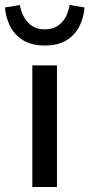

<svg xmlns="http://www.w3.org/2000/svg" viewBox="-53 -752 360 772"><path d="M77 0V-489H176V0ZM127 -569Q73 -569 38.5 -591Q4 -613 -13 -648Q-30 -683 -33 -722L27 -732Q31 -707 43 -684.5Q55 -662 75.5 -648Q96 -634 127 -634Q158 -634 179 -648Q200 -662 211.5 -684.5Q223 -707 227 -732L287 -722Q284 -683 267 -648Q250 -613 216 -591Q182 -569 127 -569Z"/></svg>

Font: Source Sans 3 Medium
Style: Regular
Weight: 500
Designer: Paul D. Hunt
Foundry: Adobe
Version: Version 3.052;hotconv 1.1.0;makeotfexe 2.6.0